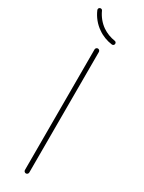

<svg xmlns="http://www.w3.org/2000/svg" viewBox="-243 -965 746 993"><g transform="rotate(30 130.0 -468.5)"><path d="M89 -835C114 -817 144 -806 174 -802C181 -801 187 -805 188 -812C189 -819 185 -825 178 -826C151 -830 125 -840 103 -855C77 -873 56 -899 43 -928C41 -934 33 -937 27 -934C21 -932 18 -924 21 -918C35 -885 59 -855 89 -835ZM136 -15V-735C136 -742 130 -748 123 -748C116 -748 110 -742 110 -735V-15C110 -8 116 -2 123 -2C130 -2 136 -8 136 -15Z"/></g></svg>

Font: LS
Style: LightAlt
Weight: 250
Designer: BSozoo
Foundry: BSozoo
Version: Version 001.000